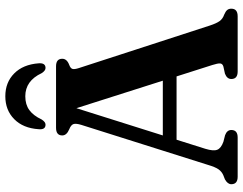

<svg xmlns="http://www.w3.org/2000/svg" viewBox="-118 -818 936 740"><g transform="rotate(-90 350.0 -448.0)"><path d="M219 -24.5Q219 0 190 0H39Q10 0 10 -24.5Q10 -38.5 28.5 -49L45 -55.5Q58.5 -61.5 67.2 -73.5Q76 -85.5 85 -116L238.5 -602Q245 -623 241.8 -632.8Q238.5 -642.5 222 -649Q198 -659 198 -676Q198 -700 227.5 -700H464.5Q493.5 -700 493.5 -676Q493.5 -658 469.5 -649Q457 -644.5 454.5 -637Q452 -629.5 457.5 -612.5L621.5 -107.5Q630 -81.5 638.8 -69.5Q647.5 -57.5 663.5 -52Q676.5 -46.5 681.5 -40.2Q686.5 -34 686.5 -24.5Q686.5 0 657 0H444.5Q415.5 0 415.5 -24.5Q415.5 -41 436 -49L463.5 -55Q475 -58.5 475.5 -67.8Q476 -77 469.5 -97.5L425.5 -235.5H181.5L146.5 -124.5Q137 -93.5 142.8 -78.8Q148.5 -64 173.5 -55L199 -48.5Q219 -41 219 -24.5ZM198 -288.5H409L303 -621.5ZM349 -818.5Q317 -818.5 295.8 -803Q274.5 -787.5 259.5 -755.5Q250 -740.5 239.5 -740.5Q219.5 -740.5 222 -767Q226 -827 260.8 -861.2Q295.5 -895.5 349 -895.5Q402.5 -895.5 437 -861.2Q471.5 -827 476 -767Q478 -740.5 458 -740.5Q447.5 -740.5 438 -755.5Q408.5 -818.5 349 -818.5Z"/></g></svg>

Font: Fraunces 72pt S050 SemiBold
Style: Regular
Weight: 600
Version: Version 1.000; ttfautohint (v1.8.3)